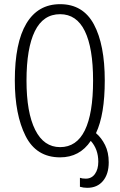

<svg xmlns="http://www.w3.org/2000/svg" viewBox="-20 -744 573 920"><path d="M363 151V108Q374 112 391 112Q419 112 435 89.5Q451 67 451 31Q451 -29 415 -69Q362 10 268 10Q154 10 102.5 -92.5Q51 -195 51 -358Q51 -539 106.5 -631.5Q162 -724 268 -724Q378 -724 430 -627Q482 -530 482 -358Q482 -195 440 -106Q466 -84 483.5 -49Q501 -14 501 34Q501 90 473.5 123Q446 156 398 156Q380 156 363 151ZM426 -358Q426 -514 386.5 -595Q347 -676 268 -676Q187 -676 147 -594.5Q107 -513 107 -358Q107 -205 148.5 -122Q190 -39 268 -39Q347 -39 386.5 -119.5Q426 -200 426 -358Z"/></svg>

Font: Noto Sans Georgian Light Cond
Style: Regular
Weight: 300
Width: 3
Designer: Monotype Design team
Foundry: Monotype Imaging Inc.
Version: Version 1.000